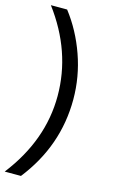

<svg xmlns="http://www.w3.org/2000/svg" viewBox="-146 -758 592 1004"><g transform="rotate(15 150.0 -255.5)"><path d="M78 196H-10Q155 -17 155 -257Q155 -497 -2 -707H86Q157 -615 198 -499Q239 -383 239 -261Q239 -9 78 196Z"/></g></svg>

Font: Hind Guntur
Style: Regular
Weight: 400
Version: Version 1.000;PS 1.0;hotconv 1.0.86;makeotf.lib2.5.63406; tt